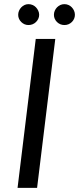

<svg xmlns="http://www.w3.org/2000/svg" viewBox="-20 -904 380 924"><path d="M158.5 0H64.5L152 -716.5H246ZM168.5 -832.5Q168.5 -822.5 164.2 -813.5Q160 -804.5 153 -797.8Q146 -791 136.8 -787.2Q127.5 -783.5 117 -783.5Q107 -783.5 98.2 -787.2Q89.5 -791 82.5 -797.8Q75.5 -804.5 71.5 -813.5Q67.5 -822.5 67.5 -832.5Q67.5 -843 71.5 -852.2Q75.5 -861.5 82.5 -868.8Q89.5 -876 98.2 -880Q107 -884 117 -884Q127.5 -884 136.8 -880Q146 -876 153 -868.8Q160 -861.5 164.2 -852.2Q168.5 -843 168.5 -832.5ZM340.5 -832.5Q340.5 -822.5 336.5 -813.5Q332.5 -804.5 325.5 -797.8Q318.5 -791 309.5 -787.2Q300.5 -783.5 290 -783.5Q279.5 -783.5 270.5 -787.2Q261.5 -791 254.5 -797.8Q247.5 -804.5 243.5 -813.5Q239.5 -822.5 239.5 -832.5Q239.5 -843 243.5 -852.2Q247.5 -861.5 254.5 -868.8Q261.5 -876 270.5 -880Q279.5 -884 290 -884Q300.5 -884 309.5 -880Q318.5 -876 325.5 -868.8Q332.5 -861.5 336.5 -852.2Q340.5 -843 340.5 -832.5Z"/></svg>

Font: Lato TR
Style: Italic
Weight: 400
Italic angle: -12°
Designer: Lukasz Dziedzic
Foundry: tyPoland Lukasz Dziedzic
Version: Version 1.104 2013